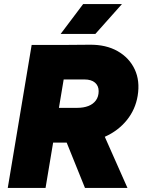

<svg xmlns="http://www.w3.org/2000/svg" viewBox="-20 -920 703 940"><path d="M214 -222 243 -392H358Q389 -392 412.5 -401Q436 -410 449.5 -428.5Q463 -447 463 -474Q463 -500 445 -515.5Q427 -531 393 -531H266L294 -700L419 -701Q499 -702 556 -669.5Q613 -637 639.5 -580.5Q666 -524 654 -451Q643 -384 601 -332Q559 -280 494.5 -251Q430 -222 351 -222ZM18 0 135 -700H320L203 0ZM396 0 285 -275 436 -379 604 0ZM277 -754 387 -900H577L447 -754Z"/></svg>

Font: Figtree Light Black
Style: Italic
Weight: 900
Italic angle: -9.5°
Version: Version 2.000